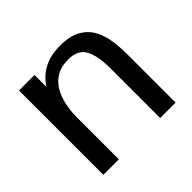

<svg xmlns="http://www.w3.org/2000/svg" viewBox="-129 -657 804 804"><g transform="rotate(-45 273.0 -255.5)"><path d="M61 0V-499.5H152.8V-428.7Q178.2 -468.8 218.5 -489.7Q258.8 -510.7 314.9 -510.7Q374 -510.7 408.7 -490.5Q443.4 -470.2 460.7 -437.3Q478 -404.3 483.4 -365.2Q488.8 -326.2 488.8 -288.6V0H397.5V-293Q397.5 -367.7 376.7 -406.7Q356 -445.8 298.3 -445.8Q257.3 -445.8 229.5 -429.7Q201.7 -413.6 185.1 -386Q168.5 -358.4 160.9 -324Q153.3 -289.6 152.8 -252.4V0Z"/></g></svg>

Font: Pontano Sans Medium
Style: Regular
Weight: 500
Designer: Vernon Adams
Foundry: Vernon Adams
Version: Version 2.001